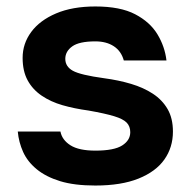

<svg xmlns="http://www.w3.org/2000/svg" viewBox="-20 -562 589 594"><path d="M275 12Q210 12 166 -1.5Q122 -15 93.5 -38.5Q65 -62 51.5 -92Q38 -122 35 -155H167Q172 -129 198 -112.5Q224 -96 275 -96Q333 -96 358 -112Q383 -128 383 -153Q383 -171 372 -182.5Q361 -194 333 -202.5Q305 -211 254 -220Q210 -226 173.5 -236.5Q137 -247 109 -266Q81 -285 65.5 -313.5Q50 -342 50 -383Q50 -427 76.5 -463Q103 -499 153.5 -520.5Q204 -542 275 -542Q352 -542 398 -518Q444 -494 467 -456Q490 -418 495 -375H363Q355 -404 332 -419Q309 -434 275 -434Q225 -434 203.5 -418.5Q182 -403 182 -380Q182 -356 205.5 -343Q229 -330 302 -320Q347 -314 385.5 -302.5Q424 -291 453 -272Q482 -253 498.5 -224.5Q515 -196 515 -155Q515 -106 488.5 -68.5Q462 -31 408.5 -9.5Q355 12 275 12Z"/></svg>

Font: Golos Text SemiBold
Style: Regular
Weight: 600
Designer: A.Korolkova, Vitaly Kuzmin
Foundry: ParaType Ltd
Version: Version 2.004